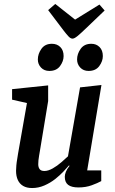

<svg xmlns="http://www.w3.org/2000/svg" viewBox="-20 -940 579 969"><path d="M142 9Q115 9 97 -1.5Q79 -12 70 -31.5Q61 -51 61 -78Q61 -89 62.5 -105.5Q64 -122 67 -138.5Q70 -155 71 -164L116 -420L41 -437V-490L223 -509V-430L181 -176Q180 -168 177.5 -155.5Q175 -143 174 -131Q173 -119 173 -111Q173 -96 180 -86.5Q187 -77 204 -77Q223 -77 246 -90Q269 -103 289.5 -121Q310 -139 323 -151L384 -499L492 -511L420 -80H491V-26Q473 -16 443 -5Q413 6 376 6Q341 6 324 -7Q307 -20 307 -48Q307 -59 312.5 -73Q318 -87 331 -103L328 -105Q318 -93 300 -74Q282 -55 258 -36Q234 -17 204 -4Q174 9 142 9ZM427 -582Q401 -582 385 -599Q369 -616 369 -640Q369 -668 387 -693.5Q405 -719 441 -719Q466 -719 482.5 -702.5Q499 -686 499 -657Q499 -631 481 -606.5Q463 -582 427 -582ZM229 -582Q203 -582 187 -599Q171 -616 171 -640Q171 -668 189 -693.5Q207 -719 242 -719Q268 -719 284.5 -702.5Q301 -686 301 -657Q301 -631 283 -606.5Q265 -582 229 -582ZM346 -745Q336 -745 325 -757Q314 -769 301 -786L223 -889L259 -920L359 -841L482 -917L508 -887L415 -798Q386 -770 370.5 -757.5Q355 -745 346 -745Z"/></svg>

Font: Faustina SemiBold
Style: Italic
Weight: 600
Italic angle: -8°
Designer: Alfonso Garcia
Foundry: http://www.omnibus-type.com
Version: Version 1.200